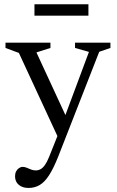

<svg xmlns="http://www.w3.org/2000/svg" viewBox="-20 -646 564 925"><path d="M304 -72.5 260 17 71 -391 6.5 -415V-440.5H223V-415L155.5 -393.5ZM117 259.5Q88.5 259.5 70.5 244.5Q52.5 229.5 52.5 203Q52.5 189.5 57.8 179.5Q63 169.5 71.5 163.8Q80 158 89.5 158Q99 158 109 162.2Q119 166.5 129.8 170.8Q140.5 175 152 175Q164.5 175 175.2 169.2Q186 163.5 196.2 149.2Q206.5 135 216.5 110L269 -21.5L290 -78L408.5 -396L341.5 -415V-440.5H512V-415L458 -396.5L261 107Q238 165 216.5 198.2Q195 231.5 171 245.5Q147 259.5 117 259.5ZM146 -570.5V-625.5H406V-570.5Z"/></svg>

Font: Newsreader 16pt 16pt
Style: Regular
Weight: 400
Version: Version 1.003